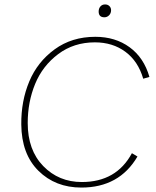

<svg xmlns="http://www.w3.org/2000/svg" viewBox="-20 -836 704 866"><path d="M451 -758Q425 -758 425 -784Q425 -798 433 -807Q441 -816 454 -816Q466 -816 473.5 -808.5Q481 -801 481 -790Q481 -776 472 -767Q463 -758 451 -758ZM347 10Q230 10 153.5 -65.5Q77 -141 76 -275Q75 -380 112 -468.5Q149 -557 226.5 -613.5Q304 -670 410 -670Q500 -670 564.5 -623Q629 -576 654 -489L626 -481Q603 -560 545.5 -602.5Q488 -645 408 -645Q313 -645 242.5 -592Q172 -539 138.5 -457.5Q105 -376 105 -281Q105 -159 175 -87Q245 -15 349 -15Q505 -15 575 -145L600 -130Q518 10 347 10Z"/></svg>

Font: Elaine Sans ExtraLight
Style: Italic
Weight: 275
Italic angle: -13°
Designer: Wei Huang
Foundry: Wei Huang
Version: Version 2.001;December 24, 2019;FontCreator 12.0.0.2547 64-b